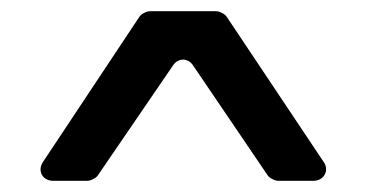

<svg xmlns="http://www.w3.org/2000/svg" viewBox="-20 -689 655 343"><path d="M229 -659 57 -400C46 -384 56 -366 75 -366H136C142 -366 152 -371 155 -376L289 -572C298 -586 316 -586 325 -572L458 -376C461 -371 471 -366 477 -366H540C559 -366 569 -385 558 -400L385 -659C382 -664 372 -669 366 -669H248C242 -669 232 -664 229 -659Z"/></svg>

Font: DIN Rundschrift
Style: Breit
Weight: 400
Width: 7
Version: Version 1.027